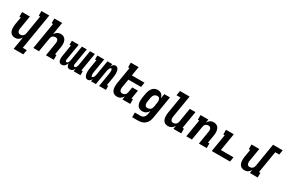

<svg xmlns="http://www.w3.org/2000/svg" viewBox="142 -2217 5790 3914"><g transform="rotate(30 3037.0 -260.0)"><path d="M290 215 339 -78Q327 -59 312.5 -42.5Q298 -26 279.5 -14Q261 -2 240.5 3Q220 8 200 8Q172 8 146 -1Q120 -10 102.5 -28.5Q85 -47 75.5 -72Q66 -97 63 -123.5Q60 -150 61.5 -178Q63 -206 67 -234L97 -410H64V-520H248L197 -216Q195 -203 194.5 -190Q194 -177 195.5 -164.5Q197 -152 201 -140.5Q205 -129 213 -120Q221 -111 233 -106.5Q245 -102 258 -102Q275 -102 292.5 -107.5Q310 -113 324 -125Q338 -137 346 -154Q354 -171 357 -188L429 -625H396L395 -735H580L441 105H535L517 215Z M629 0 732 -625H699V-735H883L835 -442Q846 -461 860.5 -477.5Q875 -494 893.5 -506Q912 -518 932.5 -523Q953 -528 973 -528Q1001 -528 1027 -519Q1053 -510 1070.5 -491.5Q1088 -473 1098 -448Q1108 -423 1111 -396.5Q1114 -370 1112.5 -342Q1111 -314 1106 -286L1077 -110H1110V0H926L976 -304Q978 -317 978.5 -330Q979 -343 978 -355.5Q977 -368 972.5 -379.5Q968 -391 960 -400Q952 -409 940.5 -413.5Q929 -418 916 -418Q899 -418 881 -412.5Q863 -407 849 -395Q835 -383 827 -366Q819 -349 817 -332L762 0Z M1487 8Q1469 8 1453 0.5Q1437 -7 1427.5 -21Q1418 -35 1413 -52.5Q1408 -70 1407 -88Q1401 -70 1391 -52.5Q1381 -35 1367 -21Q1353 -7 1334.5 0.5Q1316 8 1297 8Q1279 8 1263.5 1Q1248 -6 1238 -19.5Q1228 -33 1223.5 -50Q1219 -67 1218 -84.5Q1217 -102 1218.5 -120Q1220 -138 1223 -156L1267 -426H1235L1236 -520H1397L1333 -137Q1332 -128 1332 -119.5Q1332 -111 1335 -103Q1338 -95 1345.5 -90.5Q1353 -86 1362 -86Q1371 -86 1379 -91.5Q1387 -97 1392 -105Q1397 -113 1401 -122Q1405 -131 1407.5 -139.5Q1410 -148 1412 -157Q1414 -166 1416 -175L1473 -520H1587L1523 -137Q1522 -128 1522 -119.5Q1522 -111 1525 -103Q1528 -95 1535.5 -90.5Q1543 -86 1552 -86Q1561 -86 1569 -91.5Q1577 -97 1582 -105Q1587 -113 1591 -122Q1595 -131 1597.5 -139.5Q1600 -148 1602 -157Q1604 -166 1606 -175L1663 -520H1777L1706 -94H1738V0H1577L1587 -64Q1580 -50 1570.5 -36.5Q1561 -23 1547.5 -12.5Q1534 -2 1518.5 3Q1503 8 1487 8Z M1912 8Q1893 8 1877.5 0Q1862 -8 1852.5 -22Q1843 -36 1837.5 -53Q1832 -70 1829 -87.5Q1826 -105 1825.5 -123.5Q1825 -142 1826 -160.5Q1827 -179 1829.5 -197.5Q1832 -216 1835 -234L1867 -426H1835L1836 -520H1997L1947 -219Q1945 -210 1943.5 -201Q1942 -192 1941 -182.5Q1940 -173 1939.5 -164Q1939 -155 1938.5 -146Q1938 -137 1939 -128.5Q1940 -120 1941.5 -111.5Q1943 -103 1947 -94.5Q1951 -86 1960 -86Q1970 -86 1978.5 -93.5Q1987 -101 1992.5 -110Q1998 -119 2002.5 -129Q2007 -139 2009.5 -149Q2012 -159 2014 -168.5Q2016 -178 2018 -188L2073 -520H2187L2177 -463Q2184 -475 2192 -486.5Q2200 -498 2210.5 -507.5Q2221 -517 2234.5 -522.5Q2248 -528 2261 -528Q2280 -528 2295.5 -520Q2311 -512 2321 -498Q2331 -484 2336 -467Q2341 -450 2344 -432.5Q2347 -415 2347.5 -396.5Q2348 -378 2347 -359.5Q2346 -341 2343.5 -322.5Q2341 -304 2338 -286L2306 -94H2338V0H2177L2227 -301Q2228 -310 2229.5 -319Q2231 -328 2232 -337.5Q2233 -347 2233.5 -356Q2234 -365 2234.5 -374Q2235 -383 2234.5 -391.5Q2234 -400 2232.5 -408.5Q2231 -417 2227 -425.5Q2223 -434 2214 -434Q2204 -434 2195 -426.5Q2186 -419 2180.5 -410Q2175 -401 2171 -391Q2167 -381 2164 -371Q2161 -361 2159 -351.5Q2157 -342 2156 -332L2101 0H1987L1996 -57Q1989 -45 1981 -33.5Q1973 -22 1962.5 -12.5Q1952 -3 1938.5 2.5Q1925 8 1912 8Z M2600 8Q2572 8 2546 -1Q2520 -10 2502.5 -28.5Q2485 -47 2475.5 -72Q2466 -97 2463 -123.5Q2460 -150 2461.5 -178Q2463 -206 2467 -234L2532 -625H2499V-735H2683L2648 -520H2945L2927 -410H2630L2597 -216Q2595 -203 2594.5 -190Q2594 -177 2595.5 -164.5Q2597 -152 2601 -140.5Q2605 -129 2613 -120Q2621 -111 2633 -106.5Q2645 -102 2658 -102Q2675 -102 2692.5 -107.5Q2710 -113 2724 -125Q2738 -137 2746 -154Q2754 -171 2757 -188L2777 -312H2910L2877 -110H2910V0H2726L2739 -78Q2727 -59 2712.5 -42.5Q2698 -26 2679.5 -14Q2661 -2 2640.5 3Q2620 8 2600 8Z M3217 215H3079V105H3217Q3237 105 3257.5 96.5Q3278 88 3293 71.5Q3308 55 3315.5 35Q3323 15 3327 -6L3339 -79Q3328 -60 3312.5 -43Q3297 -26 3278 -14Q3259 -2 3237.5 3Q3216 8 3196 8Q3167 8 3141 -0.5Q3115 -9 3097 -27.5Q3079 -46 3069 -71Q3059 -96 3055.5 -123Q3052 -150 3053.5 -178Q3055 -206 3059 -234L3076 -334Q3080 -357 3086 -380Q3092 -403 3103 -424.5Q3114 -446 3129 -466Q3144 -486 3164 -500.5Q3184 -515 3207.5 -521.5Q3231 -528 3254 -528Q3281 -528 3306 -520.5Q3331 -513 3349 -496.5Q3367 -480 3378 -457Q3389 -434 3393 -409L3412 -520H3545L3457 12Q3452 40 3442.5 67Q3433 94 3417 118.5Q3401 143 3378 162.5Q3355 182 3328 194Q3301 206 3272.5 210.5Q3244 215 3217 215ZM3254 -102Q3272 -102 3289.5 -107Q3307 -112 3322 -124Q3337 -136 3345.5 -153.5Q3354 -171 3357 -188L3373 -288Q3376 -303 3377 -317Q3378 -331 3376.5 -345Q3375 -359 3371.5 -372.5Q3368 -386 3360 -396.5Q3352 -407 3339 -412.5Q3326 -418 3312 -418Q3293 -418 3273 -410.5Q3253 -403 3238.5 -388Q3224 -373 3216.5 -354Q3209 -335 3206 -316L3189 -216Q3187 -203 3186.5 -189.5Q3186 -176 3188 -163.5Q3190 -151 3194.5 -139.5Q3199 -128 3207.5 -119Q3216 -110 3228.5 -106Q3241 -102 3254 -102Z M3800 8Q3772 8 3746 -1Q3720 -10 3702.5 -28.5Q3685 -47 3675.5 -72Q3666 -97 3663 -123.5Q3660 -150 3661.5 -178Q3663 -206 3667 -234L3732 -625H3638L3656 -735H3883L3797 -216Q3795 -203 3794.5 -190Q3794 -177 3795.5 -164.5Q3797 -152 3801 -140.5Q3805 -129 3813 -120Q3821 -111 3833 -106.5Q3845 -102 3858 -102Q3875 -102 3892.5 -107.5Q3910 -113 3924 -125Q3938 -137 3946 -154Q3954 -171 3957 -188L4012 -520H4145L4077 -110H4110V0H3926L3939 -78Q3927 -59 3912.5 -42.5Q3898 -26 3879.5 -14Q3861 -2 3840.5 3Q3820 8 3800 8Z M4229 0 4297 -410H4264V-520H4448L4435 -442Q4446 -461 4460.5 -477.5Q4475 -494 4493.5 -506Q4512 -518 4532.5 -523Q4553 -528 4573 -528Q4601 -528 4627 -519Q4653 -510 4670.5 -491.5Q4688 -473 4698 -448Q4708 -423 4711 -396.5Q4714 -370 4712.5 -342Q4711 -314 4706 -286L4677 -110H4710V0H4526L4576 -304Q4578 -317 4578.5 -330Q4579 -343 4578 -355.5Q4577 -368 4572.5 -379.5Q4568 -391 4560 -400Q4552 -409 4540.5 -413.5Q4529 -418 4516 -418Q4499 -418 4481 -412.5Q4463 -407 4449 -395Q4435 -383 4427 -366Q4419 -349 4417 -332L4362 0Z M4829 0 4897 -410H4864V-520H5048L4980 -110H5277L5259 0Z M5600 8Q5572 8 5546 -1Q5520 -10 5502.5 -28.5Q5485 -47 5475.5 -72Q5466 -97 5463 -123.5Q5460 -150 5461.5 -178Q5463 -206 5467 -234L5497 -410H5464V-520H5648L5597 -216Q5595 -203 5594.5 -190Q5594 -177 5595.5 -164.5Q5597 -152 5601 -140.5Q5605 -129 5613 -120Q5621 -111 5633 -106.5Q5645 -102 5658 -102Q5675 -102 5692.5 -107.5Q5710 -113 5724 -125Q5738 -137 5746 -154Q5754 -171 5757 -188L5847 -735H6074L6056 -625H5962L5877 -110H5910V0H5726L5739 -78Q5727 -59 5712.5 -42.5Q5698 -26 5679.5 -14Q5661 -2 5640.5 3Q5620 8 5600 8Z"/></g></svg>

Font: Iosevka HT Extrabold Extended
Style: Italic
Weight: 800
Width: 7
Italic angle: -9°
Monospace: yes
Designer: Belleve Invis
Foundry: Belleve Invis
Version: Version 32.3.0; ttfautohint (v1.8.4)